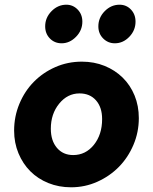

<svg xmlns="http://www.w3.org/2000/svg" viewBox="-20 -786 650 816"><path d="M40 -231Q40 -291 62.5 -345Q85 -399 124 -438.5Q163 -478 215.5 -501Q268 -524 328 -524Q380 -524 424.5 -506Q469 -488 501.5 -456Q534 -424 552 -380Q570 -336 570 -284Q570 -224 547 -170Q524 -116 485 -76.5Q446 -37 393.5 -13.5Q341 10 282 10Q230 10 185.5 -8Q141 -26 109 -58Q77 -90 58.5 -134.5Q40 -179 40 -231ZM291 -127Q344 -127 379 -170.5Q414 -214 414 -280Q414 -330 388 -359.5Q362 -389 318 -389Q267 -389 231.5 -345.5Q196 -302 196 -239Q196 -188 222 -157.5Q248 -127 291 -127ZM242 -602Q212 -602 192 -622.5Q172 -643 172 -674Q172 -711 199 -738.5Q226 -766 262 -766Q290 -766 310 -745.5Q330 -725 330 -694Q330 -657 303 -629.5Q276 -602 242 -602ZM468 -602Q439 -602 418.5 -622.5Q398 -643 398 -674Q398 -711 425 -738.5Q452 -766 488 -766Q517 -766 536.5 -745.5Q556 -725 556 -694Q556 -657 529.5 -629.5Q503 -602 468 -602Z"/></svg>

Font: Red Hat Text
Style: Bold Italic
Weight: 700
Italic angle: -12°
Designer: Pentagram / MCKL
Foundry: Pentagram / MCKL
Version: Version 1.003; Red Hat Text Bold Italic